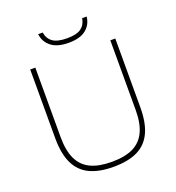

<svg xmlns="http://www.w3.org/2000/svg" viewBox="-163 -1060 1099 1198"><g transform="rotate(-20 386.5 -460.5)"><path d="M104 -283V-740H138V-278Q138 -188.5 164.8 -132.5Q191.5 -76.5 246.2 -50.2Q301 -24 387 -24Q473 -24 527.8 -50.2Q582.5 -76.5 609.2 -132.5Q636 -188.5 636 -278V-740H669V-283Q669 -180.5 638.5 -116Q608 -51.5 545.8 -21.2Q483.5 9 387 9Q290.5 9 228 -21.2Q165.5 -51.5 134.8 -116Q104 -180.5 104 -283ZM226 -930H256Q262.5 -888.5 293 -866.2Q323.5 -844 388 -844Q452.5 -844 482 -866.2Q511.5 -888.5 518 -930H548Q542.5 -877.5 503 -845.8Q463.5 -814 388 -814Q312.5 -814 272 -846.2Q231.5 -878.5 226 -930Z"/></g></svg>

Font: Encode Sans Expanded Thin
Style: Regular
Weight: 250
Width: 7
Designer: Multiple Designers
Foundry: Impallari Type
Version: Version 2.000